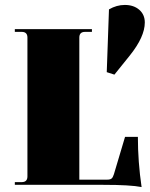

<svg xmlns="http://www.w3.org/2000/svg" viewBox="-20 -748 606 777"><path d="M443 -446 412 -456 421 -710Q452 -728 485 -728Q521 -728 543.5 -708.5Q566 -689 566 -657Q566 -599 505 -523ZM553 9Q508 0 398 0H40V-11H68Q91 -11 91 -34V-596Q91 -619 68 -619H40V-630H352V-619H324Q301 -619 301 -596V-21H414Q426 -21 431.5 -25.5Q437 -30 441 -43L486 -194H538Q538 -93 553 9Z"/></svg>

Font: Arapey Black-Display
Style: Regular
Weight: 900
Designer: Eduardo Rodriguez Tunni
Foundry: Eduardo Rodriguez Tunni
Version: Version 4.000